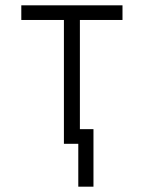

<svg xmlns="http://www.w3.org/2000/svg" viewBox="-20 -540 540 721"><path d="M274 161V0H220V-465H60V-520H440V-465H280V-55H331V161Z"/></svg>

Font: Iosevka Term Curly Light
Style: Regular
Weight: 300
Designer: Belleve Invis
Foundry: Belleve Invis
Version: Version 32.3.0